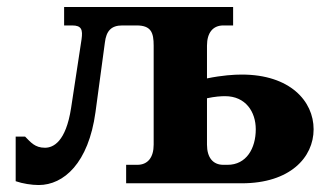

<svg xmlns="http://www.w3.org/2000/svg" viewBox="-20 -526 953 551"><path d="M421 -395V-111C421 -74 404 -53 374 -53H342V0H674C812 0 880 -74 880 -155C880 -236 812 -312 674 -312C652 -312 618 -310 574 -301V-395C574 -432 591 -453 621 -453H649V-506H164V-453H187C214 -453 218 -441 214 -413L184 -216C169 -119 133 -102 109 -102C80 -102 68 -118 52 -134H25V-6C45 1 71 5 91 5C163 5 234 -58 254 -204L281 -404C285 -437 299 -453 331 -453H372C414 -453 421 -432 421 -395ZM574 -111V-244C597 -249 614 -250 626 -250C685 -250 714 -205 714 -155C714 -100 687 -53 633 -53H621C591 -53 574 -74 574 -111Z"/></svg>

Font: LT Superior Serif ExtraBold
Style: Regular
Weight: 800
Designer: Daniel Lyons
Foundry: LyonsType
Version: Version 2.120;FEAKit 1.0